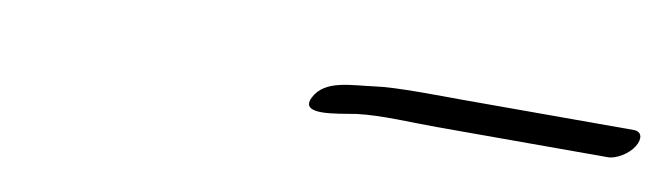

<svg xmlns="http://www.w3.org/2000/svg" viewBox="-22 -376 637 184"><g transform="rotate(10 297.0 -284.5)"><path d="M591.3 -287C596.3 -295 594.7 -302 586.7 -302H419.7C399.7 -302 355.2 -303 334.7 -300C313.2 -297 286.7 -298 277.4 -279C268 -260 303 -268 322.4 -271C345.9 -274 376.9 -272 399.9 -272H566.9C574.9 -272 586.4 -279 591.3 -287Z"/></g></svg>

Font: MewTooHand
Style: UltimateItaWide
Weight: 400
Designer: Mew Too, Robert Jablonski
Version: Version 0.77